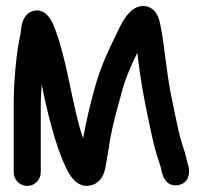

<svg xmlns="http://www.w3.org/2000/svg" viewBox="-20 -553 667 631"><path d="M114 13V-213C114 -224.5 115.3 -249.6 117 -276.6C133.5 -189.5 163.7 -68.7 197.6 -0.8C202.1 8.1 226.9 68.1 277.6 56.4C322 46.1 326.4 2 330.7 -27.9C334.5 -47.8 338.2 -69.5 341.7 -94.1C349.8 -139.8 363.6 -190.3 376.2 -235.6C390.3 -292.2 407.9 -331.3 431.1 -379.5C434.3 -355.1 437.4 -330.6 440.3 -309.4C452 -232.1 465.1 -171.6 480.6 -100.7C489.8 -57 498.1 -37 508.7 -2C510.4 6.4 517.2 65.1 567.4 55C603.5 47.8 603.1 11.2 600.2 -3C598.4 -11.6 596 -18.4 594.3 -24.1C586.4 -63 576.1 -81.7 567.4 -120.5C558.5 -159.7 548.5 -209.7 540.5 -250C528.3 -309 520.2 -408.1 506.6 -473.6C502.6 -495.5 493.6 -517.6 472.2 -528.4C447.9 -540.5 420.7 -528.9 404.4 -510.7C384.1 -487.9 379 -474.8 363 -441.9C334.1 -382.3 309.1 -331.7 289.9 -258.5C275.8 -207.9 263.3 -154 253 -98.6C215.9 -206.8 202.3 -354.6 157.2 -467.3C156.2 -469.8 134.3 -532.1 86.6 -516.2C47.9 -503.3 49.6 -452.6 47.5 -441.2C34.1 -386 25 -283.8 25 -213V13C25 37.1 44.3 58 69.5 58C94.7 58 114 37.1 114 13Z"/></svg>

Font: Just Breathe
Style: Bd
Weight: 400
Foundry: Cannot Into Space Fonts
Version: Version 0.72